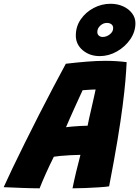

<svg xmlns="http://www.w3.org/2000/svg" viewBox="-76 -991 738 1018"><path d="M134 7.5Q121 7.5 96.5 7Q72 6.5 43.2 5.5Q14.5 4.5 -12 3.2Q-38.5 2 -56.5 1.5Q-39 -37.5 -9.8 -98.8Q19.5 -160 55.8 -233.2Q92 -306.5 131 -382.8Q170 -459 206.8 -529Q243.5 -599 273 -653Q332 -660 384.5 -664.2Q437 -668.5 484 -668.5Q541 -668.5 595.5 -661.5Q593.5 -617.5 588.8 -562Q584 -506.5 574.2 -430.2Q564.5 -354 547.2 -249.2Q530 -144.5 502.5 -3Q483.5 0 448.5 2.2Q413.5 4.5 375.5 6Q337.5 7.5 308.5 7.5Q315.5 -28 327.2 -77.5Q339 -127 350.5 -170Q324 -169.5 295 -168Q266 -166.5 242.8 -164.2Q219.5 -162 209.5 -160Q186 -113.5 165.5 -67.2Q145 -21 134 7.5ZM274 -316.5Q283.5 -318 305.8 -320Q328 -322 351.5 -323.2Q375 -324.5 388.5 -324.5Q390 -334 396.2 -361.5Q402.5 -389 410 -422Q417.5 -455 423.5 -481.8Q429.5 -508.5 431 -516.5Q423.5 -516.5 409.2 -515.8Q395 -515 381 -514Q367 -513 362 -512.5Q355 -497 343 -471.2Q331 -445.5 317.8 -416Q304.5 -386.5 292.8 -360Q281 -333.5 274 -316.5ZM453 -693.5Q399.5 -693.5 362.8 -724.5Q326 -755.5 326 -802.5Q326 -850.5 352.2 -888.5Q378.5 -926.5 420.8 -948.8Q463 -971 510.5 -971Q546.5 -971 576.5 -957.5Q606.5 -944 624.2 -920.5Q642 -897 642 -868Q642 -822.5 614.8 -782.8Q587.5 -743 544 -718.2Q500.5 -693.5 453 -693.5ZM468.5 -795Q488.5 -795 506.2 -808.8Q524 -822.5 524 -842Q524 -855 514.8 -862.2Q505.5 -869.5 490.5 -869.5Q471.5 -869.5 455.8 -855.2Q440 -841 440 -821.5Q440 -809 448.2 -802Q456.5 -795 468.5 -795Z"/></svg>

Font: Grandstander ExtraBold
Style: Italic
Weight: 800
Italic angle: -15°
Designer: Tyler Finck
Foundry: Etcetera Type Co
Version: Version 1.200; ttfautohint (v1.8.3)